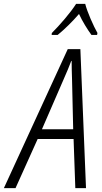

<svg xmlns="http://www.w3.org/2000/svg" viewBox="-83 -969 525 989"><path d="M184 -799 183 -789H214C251 -819 291 -859 324 -897C342 -858 367 -818 388 -789H417L419 -799C399 -834 366 -908 356 -949H309C279 -902 225 -840 184 -799ZM-63 0H-3L111 -253H296L305 0H360L331 -716H266ZM133 -303 245 -561C261 -597 274 -628 284 -655H286C286 -628 287 -594 288 -562L294 -303Z"/></svg>

Font: Noto Sans Condensed Light
Style: Italic
Weight: 300
Width: 3
Italic angle: -12°
Designer: Monotype Design Team
Foundry: Monotype Imaging Inc.
Version: Version 2.013